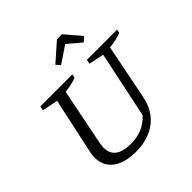

<svg xmlns="http://www.w3.org/2000/svg" viewBox="-225 -1070 1266 1266"><g transform="rotate(-45 408.0 -437.0)"><path d="M335 10Q230 10 172 -34Q114 -78 114 -156Q114 -175 119 -202L204 -596L94 -618L100 -648H399L393 -622Q353 -606 286 -598L206 -198Q204 -185 203 -176Q202 -167 202 -160Q202 -51 348 -51Q407 -51 452.5 -70Q498 -89 536 -130L634 -596L528 -618L534 -648H816L810 -622Q767 -606 700 -598L623 -212Q602 -106 527 -48Q452 10 335 10ZM537 -884 633 -772 600 -744 507 -823 389 -744 364 -772 491 -884Z"/></g></svg>

Font: Piazzolla SC
Style: Italic
Weight: 400
Italic angle: -11.3°
Designer: Juan Pablo del Peral
Foundry: Huerta Tipografica
Version: Version 1.330